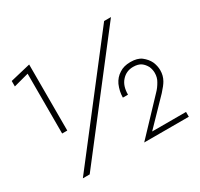

<svg xmlns="http://www.w3.org/2000/svg" viewBox="-147 -885 1114 1070"><g transform="rotate(-30 409.5 -350.0)"><path d="M639 -700 98 0H142L683 -700ZM123 -274H156V-699L26 -668V-633L123 -659ZM690 -209 494 -2H781V-33H563L716 -191Q746 -224 757 -244Q773 -272 773 -306Q773 -334 761 -362Q748 -389 721 -410Q696 -429 651 -429Q608 -429 580 -410Q549 -391 533 -357Q516 -317 516 -278H549Q549 -334 577 -365Q606 -398 651 -398Q682 -398 701 -385Q718 -373 730 -351Q739 -330 739 -309Q739 -279 725 -256Q710 -229 690 -209Z"/></g></svg>

Font: NM-font
Style: Light
Weight: 500
Designer: ""
Foundry: ""
Version: ""